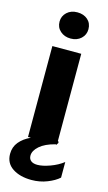

<svg xmlns="http://www.w3.org/2000/svg" viewBox="-144 -714 543 963"><g transform="rotate(15 128.0 -232.0)"><path d="M204 -472V-20Q209 -17 209 -12Q209 -7 204 -4V0H196Q145 13 117.5 37Q90 61 90 87Q90 104 101.5 113.5Q113 123 135 123Q162 123 200.5 109Q239 95 267 73V154Q245 174 207 189Q169 204 126 204Q66 204 27.5 178.5Q-11 153 -11 105Q-11 69 10.5 43Q32 17 69 0H54V-472ZM57 -600Q57 -629 78 -648.5Q99 -668 132 -668Q165 -668 186 -649.5Q207 -631 207 -600Q207 -571 186 -551.5Q165 -532 132 -532Q100 -532 78.5 -551Q57 -570 57 -600Z"/></g></svg>

Font: Madhuban Bold
Style: Regular
Weight: 700
Designer: jaikishan Patel
Foundry: MagicType
Version: Version 1.000